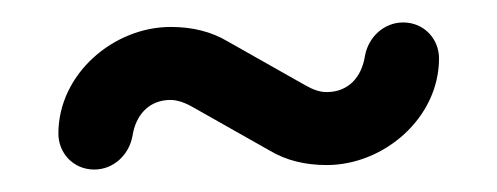

<svg xmlns="http://www.w3.org/2000/svg" viewBox="-20 -138 443 171"><path d="M220 -4C235 5 252 9 271 9C322 9 371 -33 371 -86C371 -103 358 -118 339 -118C322 -118 308 -105 305 -88C302 -69 290 -56 271 -56C265 -56 259 -58 252 -62L183 -101C168 -110 151 -114 132 -114C81 -114 32 -72 32 -19C32 -2 45 13 64 13C81 13 95 0 98 -17C101 -36 113 -49 132 -49C137 -49 144 -47 151 -43ZM220 -4C235 5 252 9 271 9C322 9 371 -33 371 -86C371 -103 358 -118 339 -118C322 -118 308 -105 305 -88C302 -69 290 -56 271 -56C265 -56 259 -58 252 -62L183 -101C168 -110 151 -114 132 -114C81 -114 32 -72 32 -19C32 -2 45 13 64 13C81 13 95 0 98 -17C101 -36 113 -49 132 -49C137 -49 144 -47 151 -43Z"/></svg>

Font: Fabada
Style: Regular
Weight: 400
Designer: deFharo
Foundry: deFharo.com
Version: Version 4.000 2011 initial release